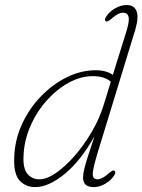

<svg xmlns="http://www.w3.org/2000/svg" viewBox="-20 -737 567 764"><path d="M518 -618 367.5 -126Q354.5 -82.5 350.8 -60.5Q347 -38.5 351.8 -31Q356.5 -23.5 368 -23.5Q386.5 -23.5 413.5 -48Q420.5 -53.5 425.2 -56.8Q430 -60 434.5 -58Q443 -53.5 435 -40Q423.5 -21 400.5 -6.8Q377.5 7.5 352 7.5Q310.5 7.5 310.5 -31Q310.5 -43 314.5 -60.8Q318.5 -78.5 328.2 -109.8Q338 -141 356 -194.5Q299.5 -95 236.2 -43.8Q173 7.5 120 7.5Q82.5 7.5 58.5 -18Q34.5 -43.5 36.5 -107Q38 -178 66.8 -241.2Q95.5 -304.5 142.5 -353.2Q189.5 -402 246.2 -429.8Q303 -457.5 360.5 -457.5Q403 -457.5 429 -439L483 -612.5Q496 -654.5 491.5 -670.5Q487 -686.5 469.5 -686.5Q460 -686.5 449.2 -681Q438.5 -675.5 423 -662Q407.5 -649 402 -652Q393.5 -655.5 401.5 -669.5Q414 -690 437.5 -703.5Q461 -717 484.5 -717Q513.5 -717 523.2 -692.8Q533 -668.5 518 -618ZM73.5 -112.5Q71.5 -66 89.5 -44.8Q107.5 -23.5 137 -23.5Q166 -23.5 203 -49Q240 -74.5 277.2 -117.2Q314.5 -160 344.8 -211.8Q375 -263.5 391.5 -316L421 -412Q395.5 -434 349 -434Q300.5 -434 252.2 -407.2Q204 -380.5 164 -335Q124 -289.5 99.5 -231.8Q75 -174 73.5 -112.5Z"/></svg>

Font: Fraunces 9pt Soft Thin
Style: Italic
Weight: 100
Italic angle: -16°
Version: Version 1.000;[b76b70a41]